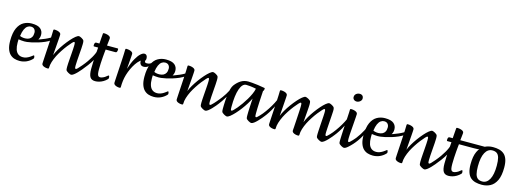

<svg xmlns="http://www.w3.org/2000/svg" viewBox="-4 -1682 7076 2621"><g transform="rotate(15 3534.5 -371.5)"><path d="M248 13Q208.9 13 174.1 2Q139.4 -9 112.8 -35.1Q86.2 -61.3 70.7 -106.9Q55.2 -152.5 55.2 -221.1Q55.2 -334.1 86 -400.5Q116.9 -466.8 168.1 -495.4Q219.3 -524 280.5 -524Q367.5 -524 405 -491.6Q442.5 -459.2 442.5 -406.8Q442.5 -368.2 424.9 -340.4Q407.3 -312.7 377.8 -295.2Q348.3 -277.7 313.8 -269.4Q279.4 -261.1 245.3 -261.1Q221.7 -261.1 199.7 -263.5Q177.7 -266 161.4 -268.7Q160.7 -262.8 160.3 -247.9Q160 -233 160 -220.8Q160 -165.4 172.9 -126.7Q185.7 -88.1 212.4 -67.9Q239.1 -47.6 279.5 -47.6Q305.2 -47.6 328.6 -56.4Q352 -65.2 370.8 -77.2Q389.6 -89.2 400.2 -97.6Q409.6 -105.3 413.2 -108.2Q416.8 -111 419.8 -111Q425.4 -111 428.8 -101.5Q432.1 -91.9 432.1 -80.4Q432.1 -76.4 430.5 -72Q428.9 -67.6 422.6 -61.4Q390.3 -27.7 345.6 -7.3Q300.9 13 248 13ZM169.3 -319.4Q172.7 -315.3 194.4 -309.5Q216.1 -303.8 243 -304.1Q275.5 -305.1 298.9 -316.5Q322.3 -327.9 335.1 -351.2Q347.8 -374.6 347.8 -411.4Q347.8 -439.8 330.9 -460Q314 -480.3 279.3 -480.3Q254.6 -480.3 232.1 -464.5Q209.6 -448.7 193.4 -413.2Q177.1 -377.7 169.3 -319.4Z M287 -264.4Q279 -263.4 278.2 -274Q277.3 -284.6 285.3 -295.8Q293.4 -307 310.4 -308.5Q335.1 -311.3 369.4 -320.2Q403.7 -329.1 441.1 -342.4Q478.4 -355.7 513.6 -371Q548.7 -386.3 575.6 -402.2Q602.4 -418.1 613.9 -431.9Q624 -435.4 625.7 -428.6Q627.5 -421.8 623.7 -411.2Q619.9 -400.6 613.6 -390.2Q607.4 -379.9 601.4 -375.3Q568.4 -350.6 523.5 -330.9Q478.6 -311.3 432.4 -297.4Q386.2 -283.4 347.4 -274.9Q308.7 -266.4 287 -264.4Z M646.1 13Q627.5 13 607.7 7.7Q587.8 2.4 574.7 -8Q561.6 -18.3 561.6 -33.8Q561.6 -41.9 563.5 -73.3Q565.3 -104.7 568 -150.5Q570.7 -196.3 574 -249Q577.4 -301.7 580.1 -352.5Q582.8 -403.2 584.6 -444.8Q586.5 -486.4 586.5 -510.1Q586.5 -517.2 589.6 -520.6Q592.8 -524 602.2 -524Q622.4 -524 643.5 -518.8Q664.6 -513.7 679.1 -503.4Q693.6 -493 693.6 -477.2Q693.6 -468.7 692.4 -445.3Q691.2 -422 688.6 -391.2Q686.1 -360.4 683.6 -326.5Q681 -292.7 678.5 -262.4Q676 -232.1 674.5 -210.6Q673 -189.1 672.3 -182.4Q685.4 -218.3 711.9 -263.6Q738.4 -309 771.6 -354.6Q804.9 -400.1 838.7 -438.6Q872.6 -477 901.5 -500.5Q930.5 -524 947.9 -524Q952.8 -524 964 -519.9Q975.2 -515.8 987.7 -508.9Q1000.2 -502.1 1009.5 -493.6Q1018.9 -485.2 1021.3 -475.9Q1023.3 -469.7 1023.9 -458.9Q1024.6 -448 1024.6 -432.9Q1024.6 -411.6 1021.8 -370.3Q1018.9 -329.1 1015.1 -281.2Q1011.4 -233.4 1008.5 -191.1Q1005.7 -148.8 1005.7 -125.1Q1005.7 -96.9 1008.8 -88.6Q1012 -80.2 1020.8 -80.2Q1026.6 -80.2 1039.4 -91.8Q1052.2 -103.4 1067.5 -119.6Q1082.9 -135.9 1096 -151.7Q1109.2 -167.6 1115.6 -175.4Q1119.2 -179.3 1120.5 -181Q1121.9 -182.7 1124.2 -182.7Q1128.7 -182.7 1135.1 -172.1Q1141.6 -161.5 1141.6 -150Q1141.6 -145.7 1140.3 -141.7Q1139 -137.6 1136.1 -133.8Q1125.6 -119 1105.3 -94.7Q1084.9 -70.4 1061.1 -45.5Q1037.3 -20.5 1014.7 -3.8Q992.1 13 976.4 13Q971.5 13 960.3 8.9Q949.1 4.8 936.2 -2.4Q923.4 -9.6 913.5 -18.1Q903.6 -26.5 901.3 -35.1Q899.6 -42 899 -52.5Q898.3 -63 898.3 -78.1Q898.3 -94.6 900 -125.1Q901.7 -155.6 904.7 -192.9Q907.8 -230.2 910.3 -267Q912.8 -303.7 914.9 -333.8Q916.9 -363.9 916.9 -379.7Q917.6 -413.5 914.4 -422.1Q911.2 -430.8 903.1 -430.8Q896.5 -430.8 875 -407.9Q853.5 -385.1 824.3 -347.9Q795.1 -310.8 765.8 -265.9Q736.4 -221.1 714.4 -178Q690.7 -129.5 676.9 -85.3Q663.2 -41 663.2 -0.9Q663.2 6.2 659.5 9.6Q655.7 13 646.1 13Z M1060.1 -46.4Q1057.1 -43.4 1049.2 -45.4Q1041.4 -47.4 1033 -51.6Q1024.7 -55.7 1020.4 -60.4Q1016 -65 1019 -68Q1102 -155 1152.5 -226.9Q1203 -298.9 1227.5 -357.4Q1252 -416 1257 -462Q1259 -476 1263.6 -472Q1268.1 -468 1272.3 -450.5Q1276.4 -433 1276.1 -407.5Q1275.8 -382 1267.8 -352Q1255.8 -312 1229 -266Q1202.1 -219.9 1169.4 -175.7Q1136.7 -131.5 1106.9 -96.9Q1077.1 -62.4 1060.1 -46.4Z M1317.2 13Q1266.1 13 1244.4 -21.3Q1222.7 -55.6 1222.7 -135.5Q1222.7 -179.9 1225.1 -228.8Q1227.5 -277.7 1230.5 -321.7Q1233.5 -365.8 1236.2 -397.8Q1238.9 -429.8 1239.5 -441.3H1182Q1177 -441.3 1175.1 -444Q1173.1 -446.7 1173.1 -455.1Q1173.1 -473.1 1178.1 -486Q1183.1 -499 1195.4 -499H1242.1Q1243.5 -515.3 1245 -537.8Q1246.5 -560.3 1248.3 -582.5Q1250.1 -604.7 1251.5 -620.2Q1252.8 -635.7 1252.8 -638.1Q1252.8 -645.2 1256 -648.1Q1259.2 -651 1269.2 -651Q1289.5 -651 1310.6 -645.8Q1331.7 -640.7 1346.2 -630.7Q1360.6 -620.7 1360.6 -604.9Q1360.6 -601.8 1358.8 -583.8Q1356.9 -565.8 1354.3 -542.8Q1351.8 -519.8 1349.1 -499H1499.8Q1504.7 -499 1506.8 -496.6Q1509 -494.1 1509 -485.4Q1509 -468.1 1503.8 -454.7Q1498.7 -441.3 1486 -441.3H1345.6Q1344.3 -430.8 1341.3 -401.3Q1338.3 -371.8 1335.1 -331.4Q1331.9 -291 1329.4 -246.4Q1326.9 -201.8 1326.9 -159.4Q1326.9 -118 1331.1 -95.5Q1335.3 -73.1 1345 -64.4Q1354.7 -55.6 1370.3 -55.6Q1385.5 -55.6 1409.8 -65.9Q1434 -76.1 1454.9 -94.6Q1465.3 -103.5 1470.7 -106.9Q1476 -110.3 1478.7 -110.3Q1483.7 -110.3 1486.7 -101.2Q1489.6 -92.2 1489.6 -82.3Q1489.6 -68.5 1483.7 -62Q1458.3 -35.6 1429.8 -19.2Q1401.3 -2.7 1372.6 5.1Q1344 13 1317.2 13Z M1661.7 13Q1643.1 13 1624 7.7Q1604.8 2.4 1591.7 -8Q1578.6 -18.3 1578.6 -33.8Q1578.6 -41.9 1580.5 -73.3Q1582.3 -104.7 1585 -150.8Q1587.7 -197 1591 -249.2Q1594.4 -301.4 1597.1 -352.3Q1599.8 -403.2 1601.6 -444.8Q1603.5 -486.4 1603.5 -510.1Q1603.5 -517.2 1606.6 -520.6Q1609.8 -524 1619.2 -524Q1639.4 -524 1660.5 -518.8Q1681.6 -513.7 1696.1 -503.4Q1710.6 -493 1710.6 -477.2Q1710.6 -466.3 1708.9 -444.2Q1707.2 -422.1 1705.1 -394.7Q1703.1 -367.4 1700.8 -340.2Q1698.4 -313 1696.6 -292.4Q1694.7 -271.8 1694.1 -263.5Q1725.1 -356.7 1757.8 -414.1Q1790.5 -471.5 1820.4 -497.7Q1850.3 -524 1871.8 -524Q1893.6 -524 1904.9 -508.8Q1916.2 -493.6 1916.2 -470Q1916.2 -451.9 1910.2 -441Q1904.1 -430.1 1881.2 -430.1Q1858.4 -430.1 1832.6 -407.8Q1806.7 -385.6 1782.1 -349.2Q1757.5 -312.8 1736.7 -268Q1715.8 -223.1 1702.3 -178Q1689 -132.3 1683.6 -89.1Q1678.1 -45.8 1678.1 -0.9Q1678.1 6.2 1674.4 9.6Q1670.7 13 1661.7 13Z M1905.5 -348.9Q1877 -348.9 1862.4 -366.1Q1847.7 -383.3 1847.7 -407.5Q1847.7 -416.6 1850 -427.2Q1852.2 -437.7 1856.1 -448.1Q1862.9 -466.3 1874.8 -478.1Q1886.7 -489.9 1898.9 -490.6Q1915.9 -490.6 1915.9 -463.6Q1915.9 -448.2 1910.9 -444.3Q1905.9 -440.4 1905.9 -429.7Q1905.9 -414.6 1913.8 -409.9Q1921.6 -405.2 1936.1 -405.2Q1960.4 -405.2 1977.9 -413Q1995.4 -420.9 2009.5 -438.8Q2014.2 -446.4 2019.2 -441.7Q2024.3 -437.1 2021.6 -428.6Q2020.3 -421.8 2014.8 -412.6Q2009.4 -403.5 1999.4 -397.4Q1986.6 -384.7 1972.1 -373.3Q1957.7 -361.9 1941.2 -355.4Q1924.8 -348.9 1905.5 -348.9Z M2145 13Q2105.9 13 2071.1 2Q2036.4 -9 2009.8 -35.1Q1983.2 -61.3 1967.7 -106.9Q1952.2 -152.5 1952.2 -221.1Q1952.2 -334.1 1983 -400.5Q2013.9 -466.8 2065.1 -495.4Q2116.3 -524 2177.5 -524Q2264.5 -524 2302 -491.6Q2339.5 -459.2 2339.5 -406.8Q2339.5 -368.2 2321.9 -340.4Q2304.3 -312.7 2274.8 -295.2Q2245.3 -277.7 2210.8 -269.4Q2176.4 -261.1 2142.3 -261.1Q2118.7 -261.1 2096.7 -263.5Q2074.7 -266 2058.4 -268.7Q2057.7 -262.8 2057.3 -247.9Q2057 -233 2057 -220.8Q2057 -165.4 2069.9 -126.7Q2082.7 -88.1 2109.4 -67.9Q2136.1 -47.6 2176.5 -47.6Q2202.2 -47.6 2225.6 -56.4Q2249 -65.2 2267.8 -77.2Q2286.6 -89.2 2297.2 -97.6Q2306.6 -105.3 2310.2 -108.2Q2313.8 -111 2316.8 -111Q2322.4 -111 2325.8 -101.5Q2329.1 -91.9 2329.1 -80.4Q2329.1 -76.4 2327.5 -72Q2325.9 -67.6 2319.6 -61.4Q2287.3 -27.7 2242.6 -7.3Q2197.9 13 2145 13ZM2066.3 -319.4Q2069.7 -315.3 2091.4 -309.5Q2113.1 -303.8 2140 -304.1Q2172.5 -305.1 2195.9 -316.5Q2219.3 -327.9 2232.1 -351.2Q2244.8 -374.6 2244.8 -411.4Q2244.8 -439.8 2227.9 -460Q2211 -480.3 2176.3 -480.3Q2151.6 -480.3 2129.1 -464.5Q2106.6 -448.7 2090.4 -413.2Q2074.1 -377.7 2066.3 -319.4Z M2184 -264.4Q2176 -263.4 2175.2 -274Q2174.3 -284.6 2182.3 -295.8Q2190.4 -307 2207.4 -308.5Q2232.1 -311.3 2266.4 -320.2Q2300.7 -329.1 2338.1 -342.4Q2375.4 -355.7 2410.6 -371Q2445.7 -386.3 2472.6 -402.2Q2499.4 -418.1 2510.9 -431.9Q2521 -435.4 2522.7 -428.6Q2524.5 -421.8 2520.7 -411.2Q2516.9 -400.6 2510.6 -390.2Q2504.4 -379.9 2498.4 -375.3Q2465.4 -350.6 2420.5 -330.9Q2375.6 -311.3 2329.4 -297.4Q2283.2 -283.4 2244.4 -274.9Q2205.7 -266.4 2184 -264.4Z M2543.1 13Q2524.5 13 2504.7 7.7Q2484.8 2.4 2471.7 -8Q2458.6 -18.3 2458.6 -33.8Q2458.6 -41.9 2460.5 -73.3Q2462.3 -104.7 2465 -150.5Q2467.7 -196.3 2471 -249Q2474.4 -301.7 2477.1 -352.5Q2479.8 -403.2 2481.6 -444.8Q2483.5 -486.4 2483.5 -510.1Q2483.5 -517.2 2486.6 -520.6Q2489.8 -524 2499.2 -524Q2519.4 -524 2540.5 -518.8Q2561.6 -513.7 2576.1 -503.4Q2590.6 -493 2590.6 -477.2Q2590.6 -468.7 2589.4 -445.3Q2588.2 -422 2585.6 -391.2Q2583.1 -360.4 2580.6 -326.5Q2578 -292.7 2575.5 -262.4Q2573 -232.1 2571.5 -210.6Q2570 -189.1 2569.3 -182.4Q2582.4 -218.3 2608.9 -263.6Q2635.4 -309 2668.6 -354.6Q2701.9 -400.1 2735.7 -438.6Q2769.6 -477 2798.5 -500.5Q2827.5 -524 2844.9 -524Q2849.8 -524 2861 -519.9Q2872.2 -515.8 2884.7 -508.9Q2897.2 -502.1 2906.5 -493.6Q2915.9 -485.2 2918.3 -475.9Q2920.3 -469.7 2920.9 -458.9Q2921.6 -448 2921.6 -432.9Q2921.6 -411.6 2918.8 -370.3Q2915.9 -329.1 2912.1 -281.2Q2908.4 -233.4 2905.5 -191.1Q2902.7 -148.8 2902.7 -125.1Q2902.7 -96.9 2905.8 -88.6Q2909 -80.2 2917.8 -80.2Q2923.6 -80.2 2936.4 -91.8Q2949.2 -103.4 2964.5 -119.6Q2979.9 -135.9 2993 -151.7Q3006.2 -167.6 3012.6 -175.4Q3016.2 -179.3 3017.5 -181Q3018.9 -182.7 3021.2 -182.7Q3025.7 -182.7 3032.1 -172.1Q3038.6 -161.5 3038.6 -150Q3038.6 -145.7 3037.3 -141.7Q3036 -137.6 3033.1 -133.8Q3022.6 -119 3002.3 -94.7Q2981.9 -70.4 2958.1 -45.5Q2934.3 -20.5 2911.7 -3.8Q2889.1 13 2873.4 13Q2868.5 13 2857.3 8.9Q2846.1 4.8 2833.2 -2.4Q2820.4 -9.6 2810.5 -18.1Q2800.6 -26.5 2798.3 -35.1Q2796.6 -42 2796 -52.5Q2795.3 -63 2795.3 -78.1Q2795.3 -94.6 2797 -125.1Q2798.7 -155.6 2801.7 -192.9Q2804.8 -230.2 2807.3 -267Q2809.8 -303.7 2811.9 -333.8Q2813.9 -363.9 2813.9 -379.7Q2814.6 -413.5 2811.4 -422.1Q2808.2 -430.8 2800.1 -430.8Q2793.5 -430.8 2772 -407.9Q2750.5 -385.1 2721.3 -347.9Q2692.1 -310.8 2662.8 -265.9Q2633.4 -221.1 2611.4 -178Q2587.7 -129.5 2573.9 -85.3Q2560.2 -41 2560.2 -0.9Q2560.2 6.2 2556.5 9.6Q2552.7 13 2543.1 13Z M3023.6 -121.3Q3018.9 -115.3 3013.6 -118.5Q3008.2 -121.6 3004.2 -129.7Q3000.2 -137.7 3000.3 -147.7Q3000.4 -157.8 3005.5 -166Q3032 -197.5 3053.5 -226.3Q3074.9 -255.1 3092 -282.7Q3109.1 -310.3 3122.5 -336.6Q3135.9 -362.9 3146.3 -389Q3150.4 -392.9 3155.6 -391.1Q3160.9 -389.2 3163 -380.3Q3165.2 -371.3 3158.8 -351.3Q3152 -328.8 3136.8 -298.9Q3121.6 -268.9 3102.2 -236.3Q3082.8 -203.6 3062.1 -173.6Q3041.4 -143.6 3023.6 -121.3Z M3177.5 13Q3172.5 13 3161.3 8.9Q3150.1 4.8 3137.7 -2.4Q3125.2 -9.6 3115.4 -18.1Q3105.7 -26.5 3103.4 -35.1Q3099.7 -47.8 3099.7 -78.1Q3099.7 -96.8 3100.7 -130.4Q3101.7 -163.9 3104.2 -204.7Q3106.7 -245.5 3112.7 -286.4Q3118.7 -327.3 3128.7 -361.7Q3138.7 -396 3153.7 -417Q3190.4 -466.7 3236 -495.3Q3281.7 -524 3339.7 -524Q3358.9 -524 3395.2 -521Q3431.4 -517.9 3478.4 -511.9Q3525.4 -505.9 3575.5 -496Q3577.4 -495.7 3579.1 -494.4Q3580.7 -493.1 3580.7 -487.5Q3580.7 -472.4 3576.1 -462Q3571.5 -451.7 3567.2 -451.7Q3567.2 -448.7 3565.8 -426.2Q3564.5 -403.7 3562.3 -368Q3560.1 -332.4 3557.9 -290.6Q3555.7 -248.8 3554.4 -206.9Q3553 -165.1 3553 -131.3Q3553 -97.5 3556.2 -88.9Q3559.4 -80.2 3567.5 -80.2Q3573.2 -80.2 3586 -91.8Q3598.8 -103.4 3614.2 -119.6Q3629.6 -135.9 3642.7 -151.7Q3655.8 -167.6 3662.3 -175.4Q3665.8 -179.3 3667.2 -181Q3668.5 -182.7 3670.8 -182.7Q3675.4 -182.7 3681.8 -172.1Q3688.2 -161.5 3688.2 -150Q3688.2 -145.7 3687 -141.7Q3685.7 -137.6 3682.8 -133.8Q3672.3 -119 3652.1 -94.7Q3631.9 -70.4 3608 -45.5Q3584 -20.5 3561.5 -3.8Q3539.1 13 3522.8 13Q3517.8 13 3506.6 8.9Q3495.4 4.8 3482.9 -2.4Q3470.5 -9.6 3460.7 -18.1Q3451 -26.5 3448.7 -35.1Q3447 -42 3446.3 -52.5Q3445.7 -63 3445.7 -78.1Q3445.7 -97 3446.5 -126Q3447.4 -155 3449.1 -188.3Q3450.7 -221.6 3452.6 -254.6Q3454.5 -287.6 3456.2 -314.5Q3439.5 -278.9 3412.1 -234.9Q3384.8 -190.9 3351.8 -147.4Q3318.9 -103.8 3285.5 -67.5Q3252.1 -31.3 3223.8 -9.1Q3195.5 13 3177.5 13ZM3221.5 -79.9Q3228.3 -79.9 3246.7 -97.5Q3265.2 -115.1 3290.4 -145.2Q3315.6 -175.2 3342.9 -213.9Q3370.2 -252.5 3395.4 -294.7Q3420.5 -336.9 3439.4 -378.5Q3458.3 -420.1 3465.2 -455.7Q3418.3 -465.5 3383.9 -469.1Q3349.6 -472.7 3325.5 -472.7Q3270 -472.7 3238.5 -383.3Q3207 -294 3207 -130.7Q3207 -97.2 3210.2 -88.6Q3213.4 -79.9 3221.5 -79.9Z M3621 -70.3Q3615.3 -67.3 3611 -71.6Q3606.6 -75.9 3605.2 -84.1Q3603.8 -92.4 3605.7 -101.4Q3607.7 -110.5 3613.5 -116.9Q3644.3 -151.5 3676.5 -195.5Q3708.7 -239.5 3737.7 -288.8Q3766.8 -338 3788 -386.9Q3794 -399.2 3798.3 -391.6Q3802.7 -384 3804.5 -369.9Q3806.3 -355.9 3802.8 -346.6Q3791.8 -315 3771.1 -273.9Q3750.4 -232.8 3724.1 -191.7Q3697.9 -150.6 3671 -118.2Q3644.1 -85.7 3621 -70.3Z M3848.9 13Q3830.3 13 3810.4 7.7Q3790.6 2.4 3777.5 -8Q3764.4 -18.3 3764.4 -33.8Q3764.4 -41.9 3766.2 -73.3Q3768.1 -104.7 3770.8 -150.5Q3773.5 -196.3 3776.8 -249Q3780.1 -301.7 3782.8 -352.5Q3785.5 -403.2 3787.4 -444.8Q3789.2 -486.4 3789.2 -510.1Q3789.2 -517.2 3792.4 -520.6Q3795.6 -524 3804.9 -524Q3825.2 -524 3846.3 -518.8Q3867.4 -513.7 3881.5 -503.4Q3895.6 -493 3895.6 -477.2Q3895.6 -468.7 3894.4 -445.3Q3893.3 -422 3890.7 -391.2Q3888.2 -360.4 3886 -326.5Q3883.8 -292.7 3881.3 -262.4Q3878.7 -232.1 3877.2 -210.6Q3875.7 -189.1 3875.1 -182.4Q3888.2 -218.3 3914.7 -263.6Q3941.1 -309 3974.4 -354.6Q4007.6 -400.1 4041.5 -438.6Q4075.3 -477 4104.3 -500.5Q4133.2 -524 4150.6 -524Q4155.5 -524 4166.9 -519.9Q4178.3 -515.8 4191.1 -508.9Q4203.8 -502.1 4213.4 -493.6Q4222.9 -485.2 4225.3 -475.9Q4227.3 -469.7 4227.9 -458.9Q4228.6 -448 4228.6 -432.9Q4228.6 -424.7 4227.1 -399Q4225.6 -373.2 4223 -339.7Q4220.5 -306.1 4217.6 -272.4Q4214.7 -238.8 4212.9 -214.1Q4211 -189.4 4210.4 -182.7Q4223.8 -218.6 4250.3 -264.1Q4276.8 -309.6 4310 -355Q4343.3 -400.4 4377 -438.7Q4410.6 -477 4439.6 -500.5Q4468.5 -524 4485.9 -524Q4490.9 -524 4502.1 -519.9Q4513.3 -515.8 4525.7 -508.9Q4538.2 -502.1 4547.6 -493.6Q4557 -485.2 4559.3 -475.9Q4561.3 -469.7 4562.5 -458.9Q4563.7 -448 4563 -432.9Q4562.3 -411.6 4559.4 -370.3Q4556.6 -329.1 4553.2 -281.9Q4549.8 -234.6 4547.3 -193.6Q4544.7 -152.5 4544 -131.3Q4543.3 -97.5 4546.9 -88.9Q4550.4 -80.2 4558.5 -80.2Q4564.3 -80.2 4577 -91.8Q4589.8 -103.4 4605.2 -119.6Q4620.6 -135.9 4633.7 -151.7Q4646.9 -167.6 4653.3 -175.4Q4656.9 -179.3 4658.2 -181Q4659.5 -182.7 4661.9 -182.7Q4666.4 -182.7 4672.8 -172.1Q4679.3 -161.5 4679.3 -150Q4679.3 -145.7 4678 -141.7Q4676.7 -137.6 4673.8 -133.8Q4663.3 -119 4643.1 -94.7Q4622.9 -70.4 4599 -45.5Q4575 -20.5 4552.6 -3.8Q4530.1 13 4513.8 13Q4508.9 13 4497.6 8.9Q4486.4 4.8 4474 -2.4Q4461.5 -9.6 4451.7 -18.1Q4442 -26.5 4439.7 -35.1Q4438 -42 4437.7 -52.5Q4437.4 -63 4437.4 -78.1Q4437.4 -94.6 4439.4 -125.1Q4441.5 -155.6 4443.6 -192.9Q4445.8 -230.2 4448.4 -267Q4450.9 -303.7 4452.9 -333.8Q4455 -363.9 4455 -379.7Q4455.7 -413.5 4452.5 -422.1Q4449.3 -430.8 4441.2 -430.8Q4434.5 -430.8 4412.9 -407.9Q4391.2 -385.1 4362.1 -347.9Q4332.9 -310.8 4303.6 -265.9Q4274.2 -221.1 4252.4 -178Q4228.8 -129.5 4215 -85.3Q4201.3 -41 4201.3 -0.9Q4201.3 6.2 4197.5 9.6Q4193.8 13 4184.2 13Q4165.6 13 4145.7 7.7Q4125.9 2.4 4112.8 -8Q4099.7 -18.3 4099.7 -33.8Q4099.7 -39 4100.9 -54.6Q4102.1 -70.1 4103.5 -86.9Q4104.8 -103.6 4104.8 -112Q4106.2 -134.7 4108.3 -165.2Q4110.3 -195.7 4112.1 -228.8Q4114 -262 4115.8 -292.2Q4117.7 -322.4 4118.7 -345.9Q4119.7 -369.5 4119.7 -379.7Q4119.7 -413.5 4116.8 -422.1Q4114 -430.8 4105.9 -430.8Q4099.2 -430.8 4077.6 -407.9Q4055.9 -385.1 4026.8 -347.9Q3997.6 -310.8 3968.2 -265.9Q3938.9 -221.1 3917.1 -178Q3893.5 -129.5 3879.7 -85.3Q3866 -41 3866 -0.9Q3866 6.2 3862.2 9.6Q3858.5 13 3848.9 13Z M4612 -70.3Q4606.3 -67.3 4602 -71.6Q4597.6 -75.9 4596.2 -84.1Q4594.8 -92.4 4596.7 -101.4Q4598.7 -110.5 4604.5 -116.9Q4635.3 -151.5 4667.5 -195.5Q4699.7 -239.5 4728.7 -288.8Q4757.8 -338 4779 -386.9Q4785 -399.2 4789.3 -391.6Q4793.7 -384 4795.5 -369.9Q4797.3 -355.9 4793.8 -346.6Q4782.8 -315 4762.1 -273.9Q4741.4 -232.8 4715.1 -191.7Q4688.9 -150.6 4662 -118.2Q4635.1 -85.7 4612 -70.3Z M4832.5 13Q4827.6 13 4816.4 8.9Q4805.2 4.8 4792.7 -2.4Q4780.2 -9.6 4770.8 -18.1Q4761.5 -26.5 4759.1 -35.1Q4757.5 -40.1 4757.1 -50.3Q4756.8 -60.5 4756.8 -78.1Q4757.5 -101.8 4759 -138.9Q4760.5 -176.1 4763 -220.5Q4765.5 -264.8 4768.4 -310.1Q4771.2 -355.4 4773.7 -396.5Q4776.2 -437.6 4777.7 -467.5Q4779.2 -497.5 4779.2 -510.1Q4779.2 -517.2 4782.4 -520.6Q4785.6 -524 4794.9 -524Q4815.2 -524 4836.3 -518.8Q4857.4 -513.7 4871.5 -503.4Q4885.6 -493 4885.6 -477.2Q4885.6 -466.3 4883.3 -433.4Q4880.9 -400.4 4877.8 -356.4Q4874.6 -312.3 4871 -267.1Q4867.5 -221.9 4865.1 -185.3Q4862.8 -148.8 4862.8 -131.3Q4862.8 -97.5 4866 -88.9Q4869.2 -80.2 4877.3 -80.2Q4883 -80.2 4895.8 -91.8Q4908.6 -103.4 4924 -119.6Q4939.3 -135.9 4952.5 -151.7Q4965.6 -167.6 4972.1 -175.4Q4975.6 -179.3 4977 -181Q4978.3 -182.7 4980.6 -182.7Q4985.2 -182.7 4991.6 -172.1Q4998 -161.5 4998 -150Q4998 -145.7 4996.7 -141.7Q4995.5 -137.6 4992.5 -133.8Q4982.1 -119 4961.9 -94.7Q4941.7 -70.4 4917.7 -45.5Q4893.8 -20.5 4871.3 -3.8Q4848.9 13 4832.5 13ZM4838.7 -642.4Q4822 -642.4 4809.4 -648.8Q4796.8 -655.2 4789.6 -666.6Q4782.5 -678 4782.5 -691.6Q4782.5 -712.9 4792.9 -727Q4803.2 -741 4819.9 -748.5Q4836.6 -756 4854 -756Q4867.9 -756 4880.1 -750.7Q4892.3 -745.5 4899.9 -733.4Q4907.4 -721.4 4907.4 -700.7Q4907.4 -686.1 4897 -672.5Q4886.5 -658.8 4870.6 -650.6Q4854.6 -642.4 4838.7 -642.4Z M4915.8 -43.3Q4912.1 -39.6 4907.1 -44.6Q4902.1 -49.6 4899.7 -60.3Q4897.2 -71 4900.2 -83.8Q4903.2 -96.6 4915.2 -108.6Q4938.2 -132 4962.4 -163.3Q4986.6 -194.5 5008.1 -228.5Q5029.5 -262.5 5046 -294.1Q5062.4 -325.6 5070.7 -348.8Q5074.6 -357 5078.6 -348.4Q5082.6 -339.8 5085.1 -326.4Q5087.6 -313 5085.5 -305.8Q5072.4 -270.8 5055 -235.5Q5037.5 -200.3 5015.8 -166.5Q4994.1 -132.6 4968.9 -101.6Q4943.7 -70.5 4915.8 -43.3Z M5241 13Q5201.9 13 5167.1 2Q5132.4 -9 5105.8 -35.1Q5079.2 -61.3 5063.7 -106.9Q5048.2 -152.5 5048.2 -221.1Q5048.2 -334.1 5079 -400.5Q5109.9 -466.8 5161.1 -495.4Q5212.3 -524 5273.5 -524Q5360.5 -524 5398 -491.6Q5435.5 -459.2 5435.5 -406.8Q5435.5 -368.2 5417.9 -340.4Q5400.3 -312.7 5370.8 -295.2Q5341.3 -277.7 5306.8 -269.4Q5272.4 -261.1 5238.3 -261.1Q5214.7 -261.1 5192.7 -263.5Q5170.7 -266 5154.4 -268.7Q5153.7 -262.8 5153.3 -247.9Q5153 -233 5153 -220.8Q5153 -165.4 5165.9 -126.7Q5178.7 -88.1 5205.4 -67.9Q5232.1 -47.6 5272.5 -47.6Q5298.2 -47.6 5321.6 -56.4Q5345 -65.2 5363.8 -77.2Q5382.6 -89.2 5393.2 -97.6Q5402.6 -105.3 5406.2 -108.2Q5409.8 -111 5412.8 -111Q5418.4 -111 5421.8 -101.5Q5425.1 -91.9 5425.1 -80.4Q5425.1 -76.4 5423.5 -72Q5421.9 -67.6 5415.6 -61.4Q5383.3 -27.7 5338.6 -7.3Q5293.9 13 5241 13ZM5162.3 -319.4Q5165.7 -315.3 5187.4 -309.5Q5209.1 -303.8 5236 -304.1Q5268.5 -305.1 5291.9 -316.5Q5315.3 -327.9 5328.1 -351.2Q5340.8 -374.6 5340.8 -411.4Q5340.8 -439.8 5323.9 -460Q5307 -480.3 5272.3 -480.3Q5247.6 -480.3 5225.1 -464.5Q5202.6 -448.7 5186.4 -413.2Q5170.1 -377.7 5162.3 -319.4Z M5280 -264.4Q5272 -263.4 5271.2 -274Q5270.3 -284.6 5278.3 -295.8Q5286.4 -307 5303.4 -308.5Q5328.1 -311.3 5362.4 -320.2Q5396.7 -329.1 5434.1 -342.4Q5471.4 -355.7 5506.6 -371Q5541.7 -386.3 5568.6 -402.2Q5595.4 -418.1 5606.9 -431.9Q5617 -435.4 5618.7 -428.6Q5620.5 -421.8 5616.7 -411.2Q5612.9 -400.6 5606.6 -390.2Q5600.4 -379.9 5594.4 -375.3Q5561.4 -350.6 5516.5 -330.9Q5471.6 -311.3 5425.4 -297.4Q5379.2 -283.4 5340.4 -274.9Q5301.7 -266.4 5280 -264.4Z M5639.1 13Q5620.5 13 5600.7 7.7Q5580.8 2.4 5567.7 -8Q5554.6 -18.3 5554.6 -33.8Q5554.6 -41.9 5556.5 -73.3Q5558.3 -104.7 5561 -150.5Q5563.7 -196.3 5567 -249Q5570.4 -301.7 5573.1 -352.5Q5575.8 -403.2 5577.6 -444.8Q5579.5 -486.4 5579.5 -510.1Q5579.5 -517.2 5582.6 -520.6Q5585.8 -524 5595.2 -524Q5615.4 -524 5636.5 -518.8Q5657.6 -513.7 5672.1 -503.4Q5686.6 -493 5686.6 -477.2Q5686.6 -468.7 5685.4 -445.3Q5684.2 -422 5681.6 -391.2Q5679.1 -360.4 5676.6 -326.5Q5674 -292.7 5671.5 -262.4Q5669 -232.1 5667.5 -210.6Q5666 -189.1 5665.3 -182.4Q5678.4 -218.3 5704.9 -263.6Q5731.4 -309 5764.6 -354.6Q5797.9 -400.1 5831.7 -438.6Q5865.6 -477 5894.5 -500.5Q5923.5 -524 5940.9 -524Q5945.8 -524 5957 -519.9Q5968.2 -515.8 5980.7 -508.9Q5993.2 -502.1 6002.5 -493.6Q6011.9 -485.2 6014.3 -475.9Q6016.3 -469.7 6016.9 -458.9Q6017.6 -448 6017.6 -432.9Q6017.6 -411.6 6014.8 -370.3Q6011.9 -329.1 6008.1 -281.2Q6004.4 -233.4 6001.5 -191.1Q5998.7 -148.8 5998.7 -125.1Q5998.7 -96.9 6001.8 -88.6Q6005 -80.2 6013.8 -80.2Q6019.6 -80.2 6032.4 -91.8Q6045.2 -103.4 6060.5 -119.6Q6075.9 -135.9 6089 -151.7Q6102.2 -167.6 6108.6 -175.4Q6112.2 -179.3 6113.5 -181Q6114.9 -182.7 6117.2 -182.7Q6121.7 -182.7 6128.1 -172.1Q6134.6 -161.5 6134.6 -150Q6134.6 -145.7 6133.3 -141.7Q6132 -137.6 6129.1 -133.8Q6118.6 -119 6098.3 -94.7Q6077.9 -70.4 6054.1 -45.5Q6030.3 -20.5 6007.7 -3.8Q5985.1 13 5969.4 13Q5964.5 13 5953.3 8.9Q5942.1 4.8 5929.2 -2.4Q5916.4 -9.6 5906.5 -18.1Q5896.6 -26.5 5894.3 -35.1Q5892.6 -42 5892 -52.5Q5891.3 -63 5891.3 -78.1Q5891.3 -94.6 5893 -125.1Q5894.7 -155.6 5897.7 -192.9Q5900.8 -230.2 5903.3 -267Q5905.8 -303.7 5907.9 -333.8Q5909.9 -363.9 5909.9 -379.7Q5910.6 -413.5 5907.4 -422.1Q5904.2 -430.8 5896.1 -430.8Q5889.5 -430.8 5868 -407.9Q5846.5 -385.1 5817.3 -347.9Q5788.1 -310.8 5758.8 -265.9Q5729.4 -221.1 5707.4 -178Q5683.7 -129.5 5669.9 -85.3Q5656.2 -41 5656.2 -0.9Q5656.2 6.2 5652.5 9.6Q5648.7 13 5639.1 13Z M6053.1 -46.4Q6050.1 -43.4 6042.2 -45.4Q6034.4 -47.4 6026 -51.6Q6017.7 -55.7 6013.4 -60.4Q6009 -65 6012 -68Q6095 -155 6145.5 -226.9Q6196 -298.9 6220.5 -357.4Q6245 -416 6250 -462Q6252 -476 6256.6 -472Q6261.1 -468 6265.3 -450.5Q6269.4 -433 6269.1 -407.5Q6268.8 -382 6260.8 -352Q6248.8 -312 6222 -266Q6195.1 -219.9 6162.4 -175.7Q6129.7 -131.5 6099.9 -96.9Q6070.1 -62.4 6053.1 -46.4Z M6310.2 13Q6259.1 13 6237.4 -21.3Q6215.7 -55.6 6215.7 -135.5Q6215.7 -179.9 6218.1 -228.8Q6220.5 -277.7 6223.5 -321.7Q6226.5 -365.8 6229.2 -397.8Q6231.9 -429.8 6232.5 -441.3H6175Q6170 -441.3 6168.1 -444Q6166.1 -446.7 6166.1 -455.1Q6166.1 -473.1 6171.1 -486Q6176.1 -499 6188.4 -499H6235.1Q6236.5 -515.3 6238 -537.8Q6239.5 -560.3 6241.3 -582.5Q6243.1 -604.7 6244.5 -620.2Q6245.8 -635.7 6245.8 -638.1Q6245.8 -645.2 6249 -648.1Q6252.2 -651 6262.2 -651Q6282.5 -651 6303.6 -645.8Q6324.7 -640.7 6339.2 -630.7Q6353.6 -620.7 6353.6 -604.9Q6353.6 -601.8 6351.8 -583.8Q6349.9 -565.8 6347.3 -542.8Q6344.8 -519.8 6342.1 -499H6492.8Q6497.7 -499 6499.8 -496.6Q6502 -494.1 6502 -485.4Q6502 -468.1 6496.8 -454.7Q6491.7 -441.3 6479 -441.3H6338.6Q6337.3 -430.8 6334.3 -401.3Q6331.3 -371.8 6328.1 -331.4Q6324.9 -291 6322.4 -246.4Q6319.9 -201.8 6319.9 -159.4Q6319.9 -118 6324.1 -95.5Q6328.3 -73.1 6338 -64.4Q6347.7 -55.6 6363.3 -55.6Q6378.5 -55.6 6402.8 -65.9Q6427 -76.1 6447.9 -94.6Q6458.3 -103.5 6463.7 -106.9Q6469 -110.3 6471.7 -110.3Q6476.7 -110.3 6479.7 -101.2Q6482.6 -92.2 6482.6 -82.3Q6482.6 -68.5 6476.7 -62Q6451.3 -35.6 6422.8 -19.2Q6394.3 -2.7 6365.6 5.1Q6337 13 6310.2 13Z M6447 -441.3Q6444 -441.3 6442.5 -444.7Q6441 -448.1 6440 -452.6Q6439 -457 6439 -459Q6439 -473 6444.5 -486Q6450 -499 6461 -499H6694Q6683 -494 6670.9 -485.2Q6658.8 -476.4 6647.9 -467Q6637 -457.7 6629.1 -449Q6620 -444.5 6601.7 -442.9Q6583.4 -441.3 6546.1 -441.3Z M6780.3 13Q6733.3 13 6693.4 3.2Q6653.5 -6.6 6624.2 -31.4Q6595 -56.1 6578.6 -101.7Q6562.2 -147.4 6562.2 -219Q6562.2 -333.5 6594.3 -400.1Q6626.3 -466.8 6680.5 -495.4Q6734.6 -524 6800.4 -524Q6847.4 -524 6886.8 -514.2Q6926.2 -504.4 6955.9 -479.6Q6985.5 -454.9 7001.9 -409.3Q7018.3 -363.6 7018.3 -292Q7018.3 -177.9 6986.2 -111Q6954.1 -44.2 6900.6 -15.6Q6847.1 13 6780.3 13ZM6776.1 -32.2Q6840.5 -32.2 6876.9 -98.7Q6913.3 -165.2 6913.3 -291.9Q6913.3 -361.3 6902.3 -402Q6891.4 -442.6 6867.4 -460.4Q6843.5 -478.2 6803.3 -478.2Q6739.2 -478.2 6702.6 -411.7Q6666.1 -345.2 6666.1 -218.1Q6666.1 -149.7 6677 -109.1Q6688 -68.5 6712.3 -50.3Q6736.6 -32.2 6776.1 -32.2Z"/></g></svg>

Font: Briem Hand Thin
Style: Regular
Weight: 100
Designer: Gunnlaugur SE Briem, Eben Sorkin
Foundry: Sorkin Type Co.
Version: Version 1.003